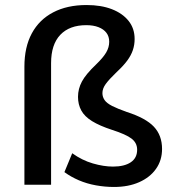

<svg xmlns="http://www.w3.org/2000/svg" viewBox="-20 -734 695 763"><path d="M433 9Q397 9 361 2.5Q325 -4 293.5 -17.5Q262 -31 236 -50L267 -125Q306 -97 349 -84.5Q392 -72 429 -72Q474 -72 499.5 -89Q525 -106 525 -139Q525 -166 503 -183Q481 -200 425 -218Q376 -234 346 -252.5Q316 -271 303 -295Q290 -319 290 -349Q290 -381 305.5 -410Q321 -439 362 -478Q390 -505 402 -525.5Q414 -546 414 -568Q414 -589 403 -603.5Q392 -618 371.5 -626Q351 -634 323 -634Q256 -634 219.5 -595.5Q183 -557 183 -483V0H77V-469Q77 -547 106.5 -601.5Q136 -656 191.5 -685Q247 -714 324 -714Q382 -714 424.5 -697.5Q467 -681 491 -651Q515 -621 515 -579Q515 -556 508 -535Q501 -514 485.5 -493Q470 -472 444 -448Q413 -418 400 -400Q387 -382 387 -364Q387 -349 395.5 -336.5Q404 -324 425.5 -313Q447 -302 484 -289Q559 -265 591.5 -230.5Q624 -196 624 -142Q624 -97 600 -63Q576 -29 533 -10Q490 9 433 9Z"/></svg>

Font: NunitoSans_10ptSemiBold
Style: Regular
Weight: 600
Designer: Vernon Adams
Foundry: Vernon Adams
Version: Version 3.101;gftools[0.9.27]